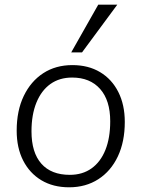

<svg xmlns="http://www.w3.org/2000/svg" viewBox="-20 -790 602 817"><path d="M274 7Q206 7 156 -23Q106 -53 78.5 -107Q51 -161 51 -234Q51 -319 81 -381.5Q111 -444 164 -478.5Q217 -513 288 -513Q356 -513 406 -483Q456 -453 483.5 -398.5Q511 -344 511 -271Q511 -187 481.5 -124.5Q452 -62 398.5 -27.5Q345 7 274 7ZM277 -46Q331 -46 369.5 -73.5Q408 -101 428.5 -152Q449 -203 449 -274Q449 -363 406 -411.5Q363 -460 287 -460Q233 -460 194.5 -432.5Q156 -405 135 -353.5Q114 -302 114 -231Q114 -141 156 -93.5Q198 -46 277 -46ZM329 -567H283L398 -770H479Z"/></svg>

Font: Muli Light
Style: Italic
Weight: 300
Italic angle: -4.541°
Designer: Vernon Adams
Foundry: Vernon Adams
Version: Version 2.100; ttfautohint (v1.8.1.43-b0c9)